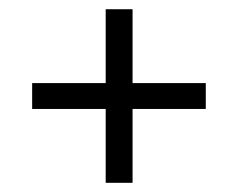

<svg xmlns="http://www.w3.org/2000/svg" viewBox="-20 -495 518 418"><path d="M50 -314.1H428V-257.8H50ZM268.6 -474.9V-97H210.1V-474.9Z"/></svg>

Font: Karma Variable Light
Style: Regular
Weight: 300
Designer: Joana Correia
Foundry: Indian Type Foundry
Version: Version 3.000